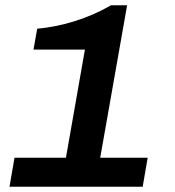

<svg xmlns="http://www.w3.org/2000/svg" viewBox="-20 -708 663 728"><path d="M16 0 35 -110H230L302 -520H107L121 -599Q154 -602 189.5 -609Q225 -616 261 -627Q297 -638 332.5 -653.5Q368 -669 401 -688H462L360 -110H540L521 0Z"/></svg>

Font: Archivo SemiExpanded SemiBold
Style: Italic
Weight: 600
Width: 6
Italic angle: -10°
Designer: Hector Gatti
Foundry: Omnibus-Type
Version: Version 2.001